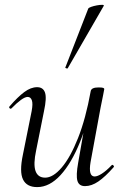

<svg xmlns="http://www.w3.org/2000/svg" viewBox="-20 -751 505 784"><path d="M131.8 13Q89 13 73.9 -18.3Q58.8 -49.6 73.4 -119L109.2 -297Q115 -327.6 110.1 -341.4Q105.2 -355.2 93 -355.2Q82.2 -355.2 65.2 -342.8Q48.2 -330.4 27.4 -309Q23.4 -305 19.4 -309Q15.4 -313 19.4 -317Q52.2 -355 79 -375Q105.8 -395 131.6 -395Q156 -395 163.7 -373.2Q171.4 -351.4 159.6 -297L127.8 -138Q115.4 -80.4 125 -53Q134.6 -25.6 164.4 -25.6Q196.6 -25.6 231.9 -66.8Q267.2 -108 298.6 -187.1Q330 -266.2 350.4 -378.8L362.8 -377.8Q343 -261.4 307.6 -173.2Q272.2 -85 227.2 -36Q182.2 13 131.8 13ZM327.2 9Q302.4 9 296.1 -12.7Q289.8 -34.4 299.2 -86.6L350.4 -378.8Q353 -394 382.4 -394Q396.8 -394 401.3 -392.2Q405.8 -390.4 405.8 -387.6Q405.8 -384.4 400.8 -361.2Q395.8 -338 390.8 -312L349.8 -89Q340 -30.4 366.4 -30.4Q378 -30.4 396.1 -42Q414.2 -53.6 435.6 -76Q438.6 -80 443 -75.5Q447.4 -71 443.6 -67.8Q409.2 -28.8 381.5 -9.9Q353.8 9 327.2 9ZM257 -473Q256 -470 250.5 -472Q245 -474 247 -476L340.4 -716Q342.2 -719.4 352.3 -723Q362.4 -726.6 375.2 -729Q388 -731.4 396.9 -731.3Q405.8 -731.2 403.6 -727Z"/></svg>

Font: Cormorant Light
Style: Italic
Weight: 300
Italic angle: -10°
Designer: Christian Thalmann (Catharsis Fonts)
Foundry: Catharsis Fonts
Version: Version 4.000